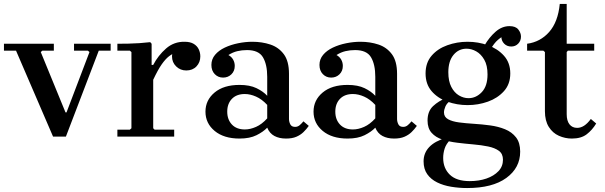

<svg xmlns="http://www.w3.org/2000/svg" viewBox="-30 -690 3054 970"><path d="M344 -469H529V-434H469L303 0H238L51 -434H-10V-469H242V-434H184L176 -427L301 -122H306L422 -427L414 -434H344Z M744 -362Q769 -410 809 -445Q849 -480 903 -479Q931 -479 948.5 -468.5Q966 -458 974 -441Q982 -424 982 -405Q982 -375 962.5 -354.5Q943 -334 911 -334Q881 -334 860 -354.5Q839 -375 839 -405Q839 -419 846.5 -434Q854 -449 861 -456L860 -425Q841 -419 823.5 -405.5Q806 -392 787 -365Q768 -338 744 -287ZM744 -42 751 -35H850V0H563V-35H626L634 -42V-427L626 -434H563V-469Q589 -469 617.5 -469.5Q646 -470 674.5 -472Q703 -474 729 -477L736 -469V-362H744Z M1415 10Q1381 10 1356.5 -3Q1332 -16 1320 -45V-302Q1320 -364 1298.5 -400.5Q1277 -437 1218 -437Q1192 -437 1169 -431.5Q1146 -426 1124 -412Q1140 -403 1148 -388.5Q1156 -374 1156 -357Q1156 -331 1139 -314.5Q1122 -298 1097 -298Q1072 -298 1055 -315.5Q1038 -333 1038 -362Q1038 -391 1056.5 -413Q1075 -435 1105.5 -449.5Q1136 -464 1173 -471.5Q1210 -479 1245 -479Q1294 -479 1336 -465Q1378 -451 1404 -416Q1430 -381 1430 -317V-89Q1430 -75 1436.5 -62Q1443 -49 1461 -49Q1474 -49 1484 -57.5Q1494 -66 1503 -77L1530 -54Q1518 -37 1503 -22.5Q1488 -8 1467 1Q1446 10 1415 10ZM1180 10Q1101 10 1054.5 -28.5Q1008 -67 1008 -126Q1008 -184 1054 -222.5Q1100 -261 1180 -261Q1232 -261 1266 -244.5Q1300 -228 1320 -206V-160Q1293 -189 1263.5 -202Q1234 -215 1207 -215Q1165 -215 1141.5 -190.5Q1118 -166 1118 -126Q1118 -86 1141.5 -61Q1165 -36 1207 -36Q1234 -36 1263.5 -49Q1293 -62 1320 -92V-45Q1300 -24 1266 -7Q1232 10 1180 10Z M1961 10Q1927 10 1902.5 -3Q1878 -16 1866 -45V-302Q1866 -364 1844.5 -400.5Q1823 -437 1764 -437Q1738 -437 1715 -431.5Q1692 -426 1670 -412Q1686 -403 1694 -388.5Q1702 -374 1702 -357Q1702 -331 1685 -314.5Q1668 -298 1643 -298Q1618 -298 1601 -315.5Q1584 -333 1584 -362Q1584 -391 1602.5 -413Q1621 -435 1651.5 -449.5Q1682 -464 1719 -471.5Q1756 -479 1791 -479Q1840 -479 1882 -465Q1924 -451 1950 -416Q1976 -381 1976 -317V-89Q1976 -75 1982.5 -62Q1989 -49 2007 -49Q2020 -49 2030 -57.5Q2040 -66 2049 -77L2076 -54Q2064 -37 2049 -22.5Q2034 -8 2013 1Q1992 10 1961 10ZM1726 10Q1647 10 1600.5 -28.5Q1554 -67 1554 -126Q1554 -184 1600 -222.5Q1646 -261 1726 -261Q1778 -261 1812 -244.5Q1846 -228 1866 -206V-160Q1839 -189 1809.5 -202Q1780 -215 1753 -215Q1711 -215 1687.5 -190.5Q1664 -166 1664 -126Q1664 -86 1687.5 -61Q1711 -36 1753 -36Q1780 -36 1809.5 -49Q1839 -62 1866 -92V-45Q1846 -24 1812 -7Q1778 10 1726 10Z M2332 -479Q2386 -479 2435 -461.5Q2484 -444 2516 -408.5Q2548 -373 2548 -319Q2548 -265 2516 -229.5Q2484 -194 2435 -176.5Q2386 -159 2332 -159Q2279 -159 2230 -176.5Q2181 -194 2150.5 -229.5Q2120 -265 2120 -319Q2120 -373 2150.5 -408.5Q2181 -444 2230 -461.5Q2279 -479 2332 -479ZM2337 -194Q2375 -194 2404 -224.5Q2433 -255 2433 -314Q2433 -360 2416.5 -388.5Q2400 -417 2376 -430.5Q2352 -444 2327 -444Q2287 -444 2261 -412.5Q2235 -381 2235 -325Q2235 -280 2250 -251Q2265 -222 2288.5 -208Q2312 -194 2337 -194ZM2213 -122Q2213 -99 2234 -87.5Q2255 -76 2289.5 -71.5Q2324 -67 2364.5 -64.5Q2405 -62 2446 -56.5Q2487 -51 2521.5 -37Q2556 -23 2577 4Q2598 31 2598 76Q2598 158 2528 209Q2458 260 2330 260Q2289 260 2249.5 253.5Q2210 247 2178.5 231.5Q2147 216 2128.5 190Q2110 164 2110 125Q2110 83 2138.5 53Q2167 23 2222 7L2245 16Q2224 37 2216.5 60.5Q2209 84 2209 108Q2209 160 2242.5 192.5Q2276 225 2343 225Q2390 225 2427.5 212Q2465 199 2488 175Q2511 151 2511 117Q2511 87 2490.5 72Q2470 57 2436 50Q2402 43 2361 39.5Q2320 36 2279.5 31Q2239 26 2205 15Q2171 4 2150.5 -19Q2130 -42 2130 -81Q2130 -128 2158 -154Q2186 -180 2224 -195L2244 -180Q2227 -168 2220 -151.5Q2213 -135 2213 -122ZM2418 -461Q2442 -502 2474 -530Q2506 -558 2544 -558Q2575 -558 2588.5 -541Q2602 -524 2602 -505Q2602 -484 2588 -469.5Q2574 -455 2553 -455Q2531 -455 2517 -469.5Q2503 -484 2503 -504Q2503 -512 2510 -522Q2517 -532 2523 -538L2522 -511Q2506 -506 2486 -489Q2466 -472 2448 -440Z M2955 -89 2982 -66Q2962 -33 2934 -11.5Q2906 10 2859 10Q2825 10 2793.5 -4Q2762 -18 2742.5 -49Q2723 -80 2723 -128V-427L2715 -434H2633V-469Q2700 -478 2744.5 -528.5Q2789 -579 2798 -670H2833V-469H2972V-434H2839L2833 -427V-113Q2833 -80 2847 -62Q2861 -44 2886 -44Q2904 -44 2921 -55Q2938 -66 2955 -89Z"/></svg>

Font: Brygada 1918 SemiBold
Style: Regular
Weight: 600
Designer: Mateusz Machalski | Borys Kosmynka | Przemek Hoffer
Foundry: NIEPODLEGLA 2018
Version: Version 3.006